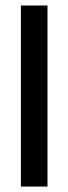

<svg xmlns="http://www.w3.org/2000/svg" viewBox="-20 -687 252 707"><path d="M56.9 0V-666.7H154.9V0Z"/></svg>

Font: Afacad Flux Medium
Style: Regular
Weight: 500
Designer: Kristian Moeller
Foundry: Dicotype
Version: Version 1.100